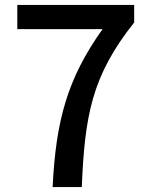

<svg xmlns="http://www.w3.org/2000/svg" viewBox="-20 -757 610 777"><path d="M193 0H311C323 -288 351 -450 523 -666V-737H50V-639H395C253 -440 206 -269 193 0Z"/></svg>

Font: ChiuKong Gothic CL Medium
Style: Regular
Weight: 500
Designer: Ryoko NISHIZUKA 西塚涼子 (kana, bopomofo & ideographs); Paul D. Hunt (Latin, Greek & Cyrillic); Sandoll Communications 산돌커뮤니
Foundry: Adobe
Version: Version 1.300